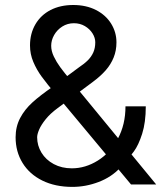

<svg xmlns="http://www.w3.org/2000/svg" viewBox="-20 -734 649 764"><path d="M42.1 -187.8Q42.1 -230 60.1 -264.2Q78 -298.3 109.3 -326.7Q140.5 -355 189.9 -388.8L293.5 -465.5Q315.3 -480 329.2 -493.8Q343.2 -507.6 351.2 -525.2Q359.1 -542.8 359.1 -565.6Q359.1 -583.6 348.1 -601.2Q337 -618.8 317.7 -630.2Q298.3 -641.6 274.2 -641.6Q248.6 -641.6 227.9 -628.5Q207.2 -615.3 195.4 -594.6Q183.7 -573.9 183.7 -551.8Q183.7 -531.1 194.1 -509.3Q204.4 -487.6 219.4 -467Q234.5 -446.5 261 -414.4L276.2 -395.7L601.5 0H501.4L232.7 -322.5Q218.9 -338.7 205.1 -355Q166.4 -400.9 146.1 -428.7Q125.7 -456.5 112.6 -487.6Q99.4 -518.6 99.4 -553.2Q99.4 -600.5 120.9 -637.3Q142.3 -674 181.1 -694.1Q220 -714.1 271.4 -714.1Q322.9 -714.1 362.1 -694.1Q401.2 -674 422.3 -639.8Q443.4 -605.7 443.4 -565.6Q443.4 -532.8 432.3 -505.4Q421.3 -477.9 400.6 -454.2Q379.8 -430.6 349.4 -408.1L208.6 -303.2Q179.6 -281.8 161.6 -259.3Q143.6 -236.9 135.7 -218.2Q127.8 -199.6 127.8 -187.8Q127.8 -155 145 -126.6Q162.3 -98.1 193.9 -81.1Q225.5 -64.2 265.9 -64.2Q319.8 -64.2 369.1 -95Q418.5 -125.7 448.9 -182Q479.3 -238.3 479.3 -310.8H560.1Q560.1 -246.9 545.6 -201.5Q531.1 -156.1 512.6 -131.2Q494.1 -106.4 473.1 -86.3Q467.5 -79.4 465.5 -76Q461.3 -70.8 457.2 -65.6Q423.7 -29.4 372.4 -9.8Q321.1 9.7 268 9.7Q199.6 9.7 148.5 -15.5Q97.4 -40.7 69.8 -85.6Q42.1 -130.5 42.1 -187.8Z"/></svg>

Font: Pretendard Variable
Style: Regular
Weight: 400
Designer: Base glyphs from Inter by Rasmus Andersson; Hangul glyphs from Noto Sans CJK(Source Han Sans) by Jang Soo-young and Kang
Foundry: Kil Hyung-jin
Version: Version 1.100;FEAKit 1.0